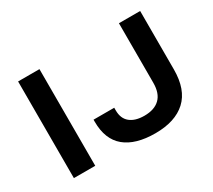

<svg xmlns="http://www.w3.org/2000/svg" viewBox="-132 -929 1309 1182"><g transform="rotate(-30 522.5 -337.5)"><path d="M97.2 0V-687H249V0ZM670.9 12.2Q530.8 12.2 456.3 -49.3Q381.8 -110.8 381.8 -236.8V-251H528.8V-231.9Q528.8 -174.3 564.9 -144.8Q601.1 -115.2 666 -115.2Q737.3 -115.2 775.6 -152.1Q814 -189 814 -264.2V-687H964.8V-272Q964.8 -128.4 888.4 -58.1Q812 12.2 670.9 12.2Z"/></g></svg>

Font: Archivo Expanded SemiBold
Style: Regular
Weight: 600
Width: 7
Designer: Hector Gatti
Foundry: Omnibus-Type
Version: Version 2.001